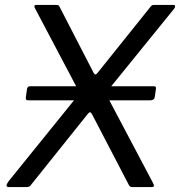

<svg xmlns="http://www.w3.org/2000/svg" viewBox="-20 -762 733 782"><path d="M615.1 -399.9 610.5 -367.9Q608.9 -353.3 590.8 -353.3H96.4Q88.5 -353.3 86.5 -356.6Q84.4 -359.9 85.4 -366.6L89.8 -398.6Q92.1 -410.6 100.8 -410.6H606.9Q617.4 -410.6 615.1 -399.9ZM601.9 -19.2Q608.2 -7.6 606.7 -3.8Q605.3 0 595.9 0H520.3Q514.7 0 511.1 -1.7Q507.6 -3.4 504.7 -8.9L355 -296.4Q350.7 -304.5 346.8 -304.7Q342.9 -304.9 337 -297.3L104 -6.3Q101.3 -2.6 96.6 -1.3Q91.9 0 86.3 0H16.3Q7.7 0 6.7 -5.4Q5.7 -10.8 14.7 -23.4L293.4 -368.2Q299.8 -374.9 301.2 -380.4Q302.6 -386 299.3 -393.4L121.6 -730Q119.5 -735.2 120.5 -738.6Q121.5 -742 127.5 -742H207.8Q215.3 -742 218.3 -740.2Q221.4 -738.3 223.5 -732.6L361.6 -464.8Q367.9 -452.8 377 -464.8L593.8 -735.4Q597.5 -739.9 600.6 -740.9Q603.8 -742 610.4 -742H685.9Q693.1 -742 693 -736.5Q693 -730.9 689.3 -726.5L418.2 -392.3Q413 -386.5 412.7 -382.8Q412.4 -379 414.2 -374.4L601.9 -19.2Z"/></svg>

Font: Libre Franklin Thin
Style: Italic
Weight: 100
Italic angle: -8°
Designer: Pablo Impallari, Rodrigo Fuenzalida, Nhung Nguyen
Foundry: Impallari Type
Version: Version 3.000